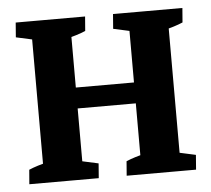

<svg xmlns="http://www.w3.org/2000/svg" viewBox="-42 -528 630 572"><g transform="rotate(-5 273.5 -241.5)"><path d="M360.4 -7.3V-476.6H477.5V-7.3ZM69.3 -7.3V-476.6H186.5V-7.3ZM126 -212.4V-274.9H417.5V-212.4ZM23.4 0 26.9 -43Q50.3 -53.2 87.9 -62L69.3 -12.2V-88.9H186.5V-12.2L169.4 -58.1L234.4 -43.9L231 0ZM314.5 0 317.9 -43Q341.3 -53.2 378.9 -62L360.4 -12.2V-88.9H477.5V-12.2L460.4 -58.1L525.4 -43.9L522 0ZM523.4 -483.4 520 -440.4Q496.6 -430.2 459 -421.4L477.5 -471.2V-394.5H360.4V-471.2L377.4 -425.3L312.5 -439.5L315.9 -483.4ZM232.4 -483.4 229 -440.4Q205.6 -430.2 168 -421.4L186.5 -471.2V-394.5H69.3V-471.2L86.4 -425.3L21.5 -439.5L24.9 -483.4Z"/></g></svg>

Font: Markazi Text
Style: Regular
Weight: 400
Designer: Borna Izadpanah (Arabic designer), Fiona Ross (Arabic design director) and Florian Runge (Latin designer)
Foundry: Borna Izadpanah and Florian Runge
Version: Version 1.000